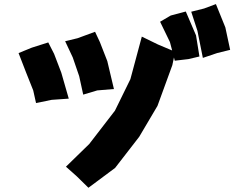

<svg xmlns="http://www.w3.org/2000/svg" viewBox="-20 -890 1140 934"><path d="M910.2 -833 940.4 -740.2 966.8 -608.4 1036.1 -631.8 1099.6 -647.5 1076.2 -756.8 1030.3 -870.1 972.7 -848.6ZM70.3 -631.8 107.4 -536.1 141.6 -450.2 155.3 -388.7 231.4 -404.3 314.5 -410.2 278.3 -536.1 243.2 -627.9 214.8 -683.6 134.8 -658.2ZM296.9 -689.5 334 -610.4 365.2 -519.5 384.8 -429.7 453.1 -450.2 534.2 -457 502 -592.8 465.8 -685.5 442.4 -735.4 357.4 -704.1ZM669.9 -711.9 614.3 -504.9 539.1 -351.6 414.1 -189.5 300.8 -79.1 353.5 -32.2 410.2 23.4 540 -73.2 657.2 -224.6 746.1 -375 818.4 -573.2 826.2 -610.4 830.1 -594.7 896.5 -602.5 950.2 -615.2 933.6 -717.8 883.8 -834 810.5 -814.5 758.8 -784.2 806.6 -685.5 817.4 -644.5 748 -673.8Z"/></svg>

Font: MaokenAssortedSans-Lite
Style: Lite
Weight: 400
Version: Version 1.400